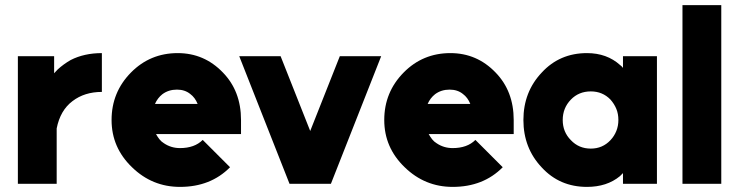

<svg xmlns="http://www.w3.org/2000/svg" viewBox="-20 -720 2894 752"><path d="M50 -500V0H202V-217Q216 -288 264 -324Q311 -360 379 -360V-512Q310 -512 257 -485Q229 -469 206 -448Q202 -444 198.5 -440Q195 -436 192 -433V-500Z M924 -195V-250Q924 -363 853 -436Q780 -512 676 -512Q568 -512 493 -436Q417 -359 417 -250Q417 -142 497 -65Q576 12 685 12Q805 12 881 -65L774 -172Q742 -140 685 -140Q650 -140 622 -159Q612 -165 604.5 -174.5Q597 -184 591 -195ZM673 -369Q704 -369 725 -352Q744 -338 754 -313H587Q597 -336 616 -351Q640 -369 673 -369Z M917 -500 1114 0H1276L1473 -500H1311L1195 -207L1079 -500Z M1992 -195V-250Q1992 -363 1921 -436Q1848 -512 1744 -512Q1636 -512 1561 -436Q1485 -359 1485 -250Q1485 -142 1565 -65Q1644 12 1753 12Q1873 12 1949 -65L1842 -172Q1810 -140 1753 -140Q1718 -140 1690 -159Q1680 -165 1672.5 -174.5Q1665 -184 1659 -195ZM1741 -369Q1772 -369 1793 -352Q1812 -338 1822 -313H1655Q1665 -336 1684 -351Q1708 -369 1741 -369Z M2420 -500V-454Q2418 -457 2415 -460Q2412 -463 2409 -465Q2357 -512 2279 -512Q2172 -512 2102 -436Q2030 -360 2030 -250Q2030 -140 2102 -64Q2172 12 2279 12Q2357 12 2408 -30Q2411 -33 2414 -36Q2417 -39 2420 -42V0H2553V-500ZM2294 -362Q2340 -362 2371 -330Q2386 -313 2394 -293.5Q2402 -274 2402 -250Q2402 -227 2394 -207Q2386 -187 2371 -171Q2340 -138 2294 -138Q2247 -138 2216 -171Q2184 -203 2184 -250Q2184 -297 2216 -330Q2247 -362 2294 -362Z M2653 -700V0H2805V-700Z"/></svg>

Font: Unageo
Style: ExtraBold
Weight: 800
Designer: Richard Sepsi
Foundry: Richard Sepsi
Version: Version 2.000